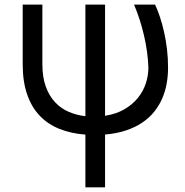

<svg xmlns="http://www.w3.org/2000/svg" viewBox="-20 -565 787 818"><path d="M160.5 -545.5V-291.2Q160.5 -236.2 175.1 -196.2Q189.6 -156.2 214.5 -129.6Q239.3 -103 272.7 -88.6Q306.1 -74.2 343.8 -70V-545.5H427.6V-71.7Q475.5 -79.2 510.5 -99.8Q545.5 -120.4 568 -148.6Q590.6 -176.8 601.4 -210.2Q612.2 -243.6 612.2 -277Q611.2 -309.7 606.4 -344.3Q601.6 -378.9 593.6 -413.5Q585.6 -448.2 574.8 -481.7Q563.9 -515.3 551.1 -545.5H640.6Q651.3 -523.1 661.2 -493.3Q671.2 -463.4 679 -428.8Q686.8 -394.2 691.4 -355.6Q696 -317.1 696 -277Q696 -241.8 690 -208.3Q683.9 -174.7 670.6 -144.4Q657.3 -114 636.2 -88.1Q615.1 -62.1 585.2 -42.1Q555.4 -22 516.2 -9.1Q476.9 3.9 427.6 8.2V233H343.8V8.5Q282 3.9 232.4 -16.2Q182.9 -36.2 148.3 -73Q113.6 -109.7 95.2 -164.1Q76.7 -218.4 76.7 -291.2V-545.5Z"/></svg>

Font: Fast_Sans-Dotted
Style: Regular
Weight: 400
Version: Version 3.018